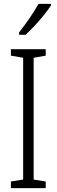

<svg xmlns="http://www.w3.org/2000/svg" viewBox="-20 -967 291 987"><path d="M215 0H36V-34L99 -44V-670L36 -681V-714H215V-681L153 -670V-44L215 -34ZM242 -939Q227 -916 204 -887.5Q181 -859 156 -832.5Q131 -806 111 -788H78V-800Q109 -840 133 -875Q157 -910 178 -947H242Z"/></svg>

Font: Noto Sans Tamil ExtraCondensed Light
Style: Regular
Weight: 300
Width: 2
Designer: Jelle Bosma - Monotype Design Team
Foundry: Monotype Imaging Inc.
Version: Version 2.004; ttfautohint (v1.8.4.7-5d5b)